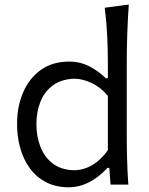

<svg xmlns="http://www.w3.org/2000/svg" viewBox="-20 -801 647 833"><path d="M301.8 -62.3Q244.7 -63.8 208.5 -91.9Q172.2 -120 155.1 -165Q137.9 -210 137.9 -261.8Q137.9 -316.4 155.9 -360.6Q173.8 -404.8 210.7 -431.4Q247.5 -458 303.4 -459.5Q339.6 -459 378.4 -440.6Q417.2 -422.2 448 -385V-149.4Q418.3 -107.4 381.1 -85.2Q343.8 -63.1 301.8 -62.3ZM278 11.5Q368.1 11.5 446.4 -72.7H454.2L459.6 0H536.8Q532.7 -57.8 531.3 -111.6Q529.9 -165.4 529.9 -230.1V-519.4Q529.9 -588.6 532.1 -653.1Q534.4 -717.5 538.7 -781.3L434.4 -767.4Q442 -708.6 445 -647.1Q448 -585.6 448 -519.4V-461.3H439.4Q411.1 -489.6 370.5 -511.7Q329.9 -533.8 279.9 -533.8Q208.4 -533.8 158 -498.2Q107.5 -462.6 80.8 -401.2Q54 -339.8 54 -262.2Q54 -207.3 68 -157.8Q82 -108.4 109.9 -70.4Q137.9 -32.4 179.9 -10.5Q221.9 11.5 278 11.5Z"/></svg>

Font: Pinar FD VF
Style: Regular
Weight: 300
Designer: Amin Abedi
Version: Version 2.000